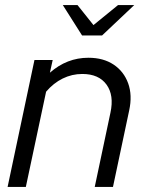

<svg xmlns="http://www.w3.org/2000/svg" viewBox="-20 -738 579 758"><path d="M10 0 116 -501H188L177 -451Q244 -510 329 -510Q388 -510 428.5 -483Q469 -456 486 -409Q503 -362 490 -302L426 0H354L416 -293Q431 -362 400.5 -404Q370 -446 305 -446Q264 -446 227.5 -428Q191 -410 162 -376L82 0ZM304 -598 228 -718H286L349 -639L446 -718H510L383 -598Z"/></svg>

Font: Red Hat Display
Style: Italic
Weight: 300
Italic angle: -12°
Designer: Pentagram, MCKL
Foundry: Pentagram, MCKL
Version: Version 1.023